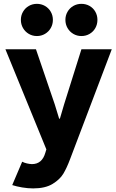

<svg xmlns="http://www.w3.org/2000/svg" viewBox="-20 -787 618 1019"><path d="M44.9 195.3 97.7 71.3Q108.9 77.1 122.8 80.3Q136.7 83.5 149.4 84Q203.6 84 220.7 23.4L226.1 5.9L8.8 -525.4H170.9L270.5 -233.4L293.9 -157.2H297.9L320.3 -233.4L412.1 -525.4H573.2L351.6 58.6Q334.5 104 316.4 134.5Q298.3 165 259.3 189Q220.2 212.9 156.2 212.9Q127.9 212.9 97.7 207.8Q67.4 202.6 44.9 195.3ZM327.1 -681.6Q327.1 -705.1 338.4 -724.6Q349.6 -744.1 369.1 -755.4Q388.7 -766.6 412.1 -766.6Q436 -766.6 455.6 -755.4Q475.1 -744.1 486.1 -724.6Q497.1 -705.1 497.1 -681.6Q497.1 -657.7 486.1 -638.2Q475.1 -618.7 455.6 -607.2Q436 -595.7 412.1 -595.7Q388.7 -595.7 369.1 -607.2Q349.6 -618.7 338.4 -638.2Q327.1 -657.7 327.1 -681.6ZM90.8 -681.6Q90.8 -705.1 102.1 -724.6Q113.3 -744.1 132.8 -755.4Q152.3 -766.6 175.8 -766.6Q199.2 -766.6 218.8 -755.4Q238.3 -744.1 249.5 -724.6Q260.7 -705.1 260.7 -681.6Q260.7 -657.7 249.5 -638.2Q238.3 -618.7 218.8 -607.2Q199.2 -595.7 175.8 -595.7Q152.3 -595.7 132.8 -607.2Q113.3 -618.7 102.1 -638.2Q90.8 -657.7 90.8 -681.6Z"/></svg>

Font: Reddit Sans Strawberry ExBold
Style: Regular
Weight: 800
Designer: Stephen Hutchings
Foundry: Reddit
Version: Version 1.013